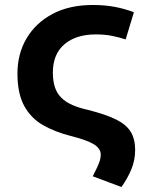

<svg xmlns="http://www.w3.org/2000/svg" viewBox="-20 -560 600 770"><path d="M467 190 352 147Q362 127 369 112.5Q376 98 380 85.5Q384 73 384 60Q384 36 357 19Q330 2 263 -15Q200 -31 152 -58.5Q104 -86 77 -135.5Q50 -185 50 -265Q50 -344 86.5 -406Q123 -468 190.5 -504Q258 -540 352 -540Q400 -540 440 -532.5Q480 -525 517 -511L484 -402Q459 -410 430 -416Q401 -422 364 -422Q285 -422 238.5 -382.5Q192 -343 192 -269Q192 -236 200 -211Q208 -186 225.5 -168.5Q243 -151 270 -139Q297 -127 334 -119Q405 -101 446 -80.5Q487 -60 504.5 -31Q522 -2 522 41Q522 82 507 118.5Q492 155 467 190Z"/></svg>

Font: Ubuntu Sans Mono
Style: Bold
Weight: 700
Monospace: yes
Designer: Dalton Maag Ltd
Foundry: Dalton Maag Ltd
Version: Version 1.006